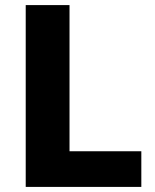

<svg xmlns="http://www.w3.org/2000/svg" viewBox="-20 -734 610 754"><path d="M81 0V-714H253V-140H535V0Z"/></svg>

Font: Noto Sans Cherokee ExtraBold
Style: Regular
Weight: 800
Designer: Monotype Design Team
Foundry: Monotype Imaging Inc.
Version: Version 2.001; ttfautohint (v1.8.4.7-5d5b)